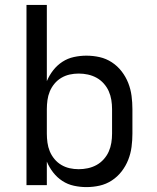

<svg xmlns="http://www.w3.org/2000/svg" viewBox="-20 -755 640 783"><path d="M332 8Q307 8 281.5 2.5Q256 -3 234.5 -17Q213 -31 197 -51.5Q181 -72 171 -96V0H88V-735H171V-424Q181 -448 197 -468.5Q213 -489 234.5 -503Q256 -517 281.5 -522.5Q307 -528 332 -528Q360 -528 386.5 -522Q413 -516 436 -501Q459 -486 476 -464Q493 -442 503 -416.5Q513 -391 516.5 -364Q520 -337 520 -310V-210Q520 -183 516.5 -156Q513 -129 503 -103.5Q493 -78 476 -56Q459 -34 436 -19Q413 -4 386.5 2Q360 8 332 8ZM301 -65Q320 -65 338.5 -69Q357 -73 373.5 -82Q390 -91 403 -105.5Q416 -120 423.5 -137Q431 -154 434 -172.5Q437 -191 437 -210V-310Q437 -329 434 -347.5Q431 -366 423.5 -383Q416 -400 403 -414.5Q390 -429 373.5 -438Q357 -447 338.5 -451Q320 -455 301 -455Q282 -455 264 -451Q246 -447 230 -437.5Q214 -428 202 -413.5Q190 -399 183 -382Q176 -365 173.5 -346.5Q171 -328 171 -310V-210Q171 -192 173.5 -173.5Q176 -155 183 -138Q190 -121 202 -106.5Q214 -92 230 -82.5Q246 -73 264 -69Q282 -65 301 -65Z"/></svg>

Font: Iosevka Aile
Style: Regular
Weight: 400
Designer: Belleve Invis
Foundry: Belleve Invis
Version: Version 28.0.1; ttfautohint (v1.8.4)